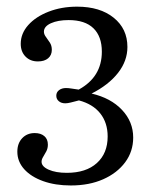

<svg xmlns="http://www.w3.org/2000/svg" viewBox="-20 -447 479 588"><path d="M196.8 121Q149.2 121 112.1 107.7Q75 94.4 54 71Q33.1 47.6 33.1 17.7Q33.1 -8.1 48 -23.8Q62.9 -39.5 86.3 -39.5Q104.8 -39.5 115.7 -30.2Q126.6 -21 126.6 -4Q126.6 7.3 121.8 16.5Q116.9 25.8 112.1 33.5Q107.3 41.1 107.3 48.4Q107.3 62.9 129 72.6Q150.8 82.3 184.7 82.3Q243.5 82.3 276.6 52.4Q309.7 22.6 309.7 -29Q309.7 -71 287.1 -99.6Q264.5 -128.2 221.8 -139.5Q206.5 -135.5 196.8 -133.1Q187.1 -130.6 179.8 -130.6Q167.7 -130.6 160.1 -137.1Q152.4 -143.5 152.4 -154Q152.4 -164.5 160.9 -171Q169.4 -177.4 182.3 -177.4Q189.5 -177.4 199.2 -175.8Q208.9 -174.2 221 -172.6Q256.5 -191.9 274.2 -221Q291.9 -250 291.9 -288.7Q291.9 -335.5 266.1 -360.5Q240.3 -385.5 190.3 -385.5Q157.3 -385.5 135.9 -375.8Q114.5 -366.1 114.5 -350Q114.5 -341.9 120.6 -333.9Q126.6 -325.8 132.7 -316.5Q138.7 -307.3 138.7 -294.4Q138.7 -278.2 127.4 -268.5Q116.1 -258.9 96 -258.9Q72.6 -258.9 58.1 -273.8Q43.5 -288.7 43.5 -312.9Q43.5 -344.4 66.5 -370.2Q89.5 -396 129 -411.3Q168.5 -426.6 216.1 -426.6Q286.3 -426.6 328.2 -392.7Q370.2 -358.9 370.2 -303.2Q370.2 -260.5 341.5 -223.8Q312.9 -187.1 260.5 -160.5Q319.4 -146.8 353.6 -110.5Q387.9 -74.2 387.9 -25.8Q387.9 16.9 363.3 50Q338.7 83.1 296 102Q253.2 121 196.8 121Z"/></svg>

Font: Playfair 9pt Light
Style: Regular
Weight: 300
Designer: Claus Eggers Sørensen
Foundry: Claus Eggers Sørensen
Version: Version 2.001;gftools[0.9.30]